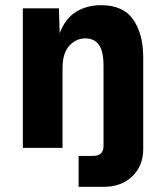

<svg xmlns="http://www.w3.org/2000/svg" viewBox="-20 -570 640 740"><path d="M68 0V-538H207L210 -442Q231 -498 272.5 -524Q314 -550 370 -550Q455 -550 493.5 -494.5Q532 -439 532 -349V4Q532 69 490 109.5Q448 150 380 150H283V31H338Q379 31 379 -7V-316Q379 -372 361.5 -397Q344 -422 308 -422Q273 -422 247 -393.5Q221 -365 221 -308V0Z"/></svg>

Font: Geist Mono ExtraBold
Style: Regular
Weight: 800
Monospace: yes
Designer: Basement.studio, Andrés Briganti, Mateo Zaragoza
Foundry: Basement.studio, Vercel, Andrés Briganti, Guido Ferreyra, Mateo Zaragoza
Version: Version 1.500; ttfautohint (v1.8.4.7-5d5b)